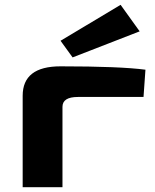

<svg xmlns="http://www.w3.org/2000/svg" viewBox="-20 -776 641 796"><path d="M559 -646 281 -538 231 -607 480 -756ZM231 -501Q478 -501 583 -487L575 -374H303Q239 -374 239 -333V0H74V-379Q74 -501 231 -501Z"/></svg>

Font: Exo 2 Expanded
Style: Bold
Weight: 700
Width: 7
Designer: Natanael Gama
Version: Version 1.001;PS 001.001;hotconv 1.0.70;makeotf.lib2.5.58329